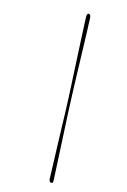

<svg xmlns="http://www.w3.org/2000/svg" viewBox="-183 -843 728 1099"><g transform="rotate(20 181.0 -293.5)"><path d="M212.3 -286.2Q216.6 -254.3 222.2 -208.1Q227.7 -162 233.8 -108.7Q240 -55.4 246.6 -1.9Q253.2 51.5 258.9 98.8Q264.5 146 268.5 178.9Q271.8 197.6 283.4 198Q296 198.3 292.7 179.6Q288.1 147.1 281.6 99.8Q275.2 52.5 267.6 -1.3Q260.1 -55.1 252.7 -108.6Q245.3 -162 238.9 -208.2Q232.6 -254.4 228.7 -286.1Q224.6 -318.5 218.7 -366Q212.9 -413.6 206.4 -468.9Q200 -524.2 193.5 -579.4Q187 -634.7 181.1 -682.9Q175.2 -731 170.9 -764.5Q167.9 -785.3 155.7 -785.4Q145.4 -784.8 146.9 -764.1Q151.3 -727.9 158 -679.2Q164.7 -630.5 172.2 -575.7Q179.6 -520.8 187.3 -466.7Q195 -412.6 201.5 -365.6Q208.1 -318.5 212.3 -286.2Z"/></g></svg>

Font: Fraunces 144pt Soft Thin
Style: Italic
Weight: 100
Italic angle: -16°
Version: Version 1.000;[0bf87f6ff]